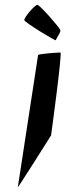

<svg xmlns="http://www.w3.org/2000/svg" viewBox="-20 -785 272 797"><path d="M81 -701C84 -691 212 -613 212 -618C212 -624 235 -653 230 -661C227 -671 145 -765 135 -765C125 -765 78 -711 81 -701ZM54 -8C53 -2 192 -223 192 -223C193 -229 239 -567 231 -567C222 -567 139 -562 138 -556Z"/></svg>

Font: Ampere
Style: SCCndIta
Weight: 400
Version: Version 1